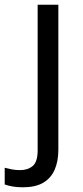

<svg xmlns="http://www.w3.org/2000/svg" viewBox="-75 -556 353 816"><path d="M22 240Q-3 240 -22 236.5Q-41 233 -55 228V157Q-40 161 -24 164Q-8 167 11 167Q43 167 64 149.5Q85 132 85 83V-536H173V80Q173 130 157 166Q141 202 108 221Q75 240 22 240Z"/></svg>

Font: Noto Sans Adlam
Style: Regular
Weight: 400
Designer: Mark Jamra, Neil Patel
Foundry: JamraPatel LLC
Version: Version 3.001